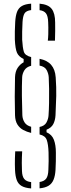

<svg xmlns="http://www.w3.org/2000/svg" viewBox="-20 -823 387 1048"><path d="M150 -97.5Q126.5 -103 107 -113.5Q87.5 -124 75.2 -143.2Q63 -162.5 62 -194Q60.5 -241.5 60.5 -295.5Q60.5 -349.5 62 -401Q63 -432.5 76.2 -452.5Q89.5 -472.5 109 -483V-501Q82 -514 72.8 -535Q63.5 -556 61 -607Q60.5 -630.5 61 -652.2Q61.5 -674 63 -703Q65 -737 73 -758.2Q81 -779.5 99.5 -790.2Q118 -801 150 -803V-768Q123 -764.5 114 -750Q105 -735.5 103 -703Q101.5 -678.5 101 -650.2Q100.5 -622 101 -606Q103.5 -563 110 -541.2Q116.5 -519.5 150 -511.5V-464Q124 -457.5 113 -439.2Q102 -421 101 -402Q99 -354 99.5 -299.5Q100 -245 102 -194Q103 -172.5 114 -155Q125 -137.5 150 -131ZM241 -601Q243 -616.5 243.5 -636Q244 -655.5 243.8 -673.2Q243.5 -691 243 -701Q242 -735.5 231 -750Q220 -764.5 196 -767.5V-803Q243.5 -799 262.2 -774.5Q281 -750 281 -700Q281 -677.5 281.2 -654.2Q281.5 -631 280 -601ZM196 205V170.5Q221.5 166.5 232.2 151.8Q243 137 244 105Q245 78.5 245.5 56Q246 33.5 245 9Q243.5 -35.5 235.2 -59Q227 -82.5 196 -89V-130Q223.5 -135.5 233.8 -154.8Q244 -174 245 -194Q247 -221.5 247.8 -260.8Q248.5 -300 248 -338.2Q247.5 -376.5 246 -401Q245 -420.5 235 -440Q225 -459.5 196 -465V-502Q237.5 -494 259.2 -469Q281 -444 284 -401Q288 -345.5 287 -299.5Q286 -253.5 283 -194Q281.5 -166.5 271 -146Q260.5 -125.5 234 -115V-101Q263.5 -88.5 274.2 -60Q285 -31.5 285 10Q285 31 284.8 57.5Q284.5 84 283 105Q281 137 272.2 158.2Q263.5 179.5 245.2 190.8Q227 202 196 205ZM150 205.5Q117 203 98.2 192.2Q79.5 181.5 71.5 160Q63.5 138.5 62 105Q61.5 89 61.2 73.5Q61 58 61.5 41Q62 24 63 3H101Q100 23 99.5 36.8Q99 50.5 99 67Q99 83.5 100 111Q101 140 112.5 154Q124 168 150 171Z"/></svg>

Font: Big Shoulders Stencil Text SC Thin
Style: Regular
Weight: 100
Designer: Patric King
Foundry: XO Type Co
Version: Version 2.001